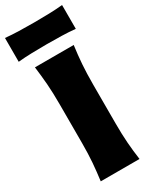

<svg xmlns="http://www.w3.org/2000/svg" viewBox="-247 -986 830 1040"><g transform="rotate(-30 167.5 -466.0)"><path d="M50 0Q57.5 -56.5 61.8 -109.8Q66 -163 66 -230.5V-474Q66 -544.5 61.8 -599.5Q57.5 -654.5 50 -713H292.5Q284.5 -654.5 280.5 -599.5Q276.5 -544.5 276.5 -474V-230.5Q276.5 -163 280.5 -109.8Q284.5 -56.5 292.5 0ZM-11 -783V-932Q29 -928 73.8 -926.8Q118.5 -925.5 167.5 -925.5Q216.5 -925.5 261.2 -926.8Q306 -928 346 -932V-783Q306 -787 261.2 -788.2Q216.5 -789.5 167.5 -789.5Q118.5 -789.5 73.8 -788.2Q29 -787 -11 -783Z"/></g></svg>

Font: Commissioner Flair ExtraBold
Style: Regular
Weight: 800
Designer: Kostas Bartsokas
Foundry: Kostas Bartsokas
Version: Version 1.000; ttfautohint (v1.8.3)